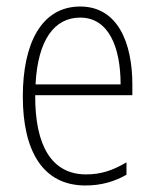

<svg xmlns="http://www.w3.org/2000/svg" viewBox="-20 -559 475 589"><path d="M226 -539C108 -539 50 -427 50 -263C50 -98 110 10 242 10C291 10 331 -2 368 -23V-61C324 -35 288 -24 244 -24C140 -24 87 -110 88 -267H386V-300C386 -428 341 -539 226 -539ZM226 -505C313 -505 350 -415 350 -300H89C96 -437 147 -505 226 -505Z"/></svg>

Font: Noto Sans Sinhala UI Condensed ExtraLight
Style: Regular
Weight: 200
Width: 3
Designer: Jelle Bosma - Monotype Design Team
Foundry: Monotype Imaging Inc.
Version: Version 2.006